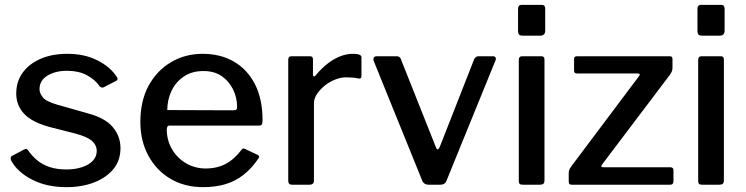

<svg xmlns="http://www.w3.org/2000/svg" viewBox="-20 -762 3077 792"><path d="M391 -406Q372 -434 338 -452Q304 -470 257 -470Q208 -470 175.5 -450Q143 -430 143 -394Q143 -377 157 -360Q171 -343 217 -330L340 -295Q413 -276 445 -238Q477 -200 477 -151Q477 -101 448.5 -65.5Q420 -30 369.5 -10Q319 10 254 10Q172 10 111.5 -21.5Q51 -53 26 -100Q24 -106 24 -110.5Q24 -115 28 -118L77 -144Q84 -148 88.5 -147.5Q93 -147 95 -143Q111 -120 132 -102Q153 -84 183 -73.5Q213 -63 255 -63Q290 -63 318.5 -72.5Q347 -82 363 -99Q379 -116 379 -139Q379 -163 359.5 -180.5Q340 -198 291 -211L189 -237Q113 -257 80 -292Q47 -327 47 -376Q47 -425 73 -461.5Q99 -498 146.5 -519Q194 -540 258 -540Q328 -540 381 -513.5Q434 -487 461 -446Q464 -442 465 -437.5Q466 -433 460 -429L408 -402Q404 -400 399.5 -401Q395 -402 391 -406Z M668 -228Q668 -183 689.5 -146.5Q711 -110 747.5 -88.5Q784 -67 829 -67Q875 -67 911 -86Q947 -105 977 -145Q980 -149 983 -149.5Q986 -150 992 -147L1043 -123Q1054 -118 1045 -107Q1017 -66 983.5 -40Q950 -14 909 -2Q868 10 818 10Q742 10 684 -24Q626 -58 592.5 -119Q559 -180 559 -259Q559 -346 593 -408.5Q627 -471 685.5 -505.5Q744 -540 816 -540Q890 -540 945.5 -507.5Q1001 -475 1032 -414Q1063 -353 1063 -266Q1063 -257 1061 -250.5Q1059 -244 1048 -244H678Q673 -244 670.5 -239.5Q668 -235 668 -228ZM941 -307Q952 -307 955 -310Q958 -313 958 -321Q958 -359 941.5 -393Q925 -427 894.5 -448Q864 -469 819 -469Q772 -469 738.5 -446.5Q705 -424 687.5 -387Q670 -350 670 -308Z M1185 0Q1177 0 1173 -4Q1169 -8 1169 -16V-515Q1169 -530 1182 -530H1259Q1271 -530 1271 -517V-454Q1271 -448 1274.5 -447Q1278 -446 1282 -451Q1307 -481 1332.5 -500.5Q1358 -520 1384 -530Q1410 -540 1436 -540Q1471 -540 1471 -526V-448Q1471 -436 1460 -438Q1448 -441 1434.5 -442Q1421 -443 1407 -443Q1386 -443 1363 -434Q1340 -425 1320.5 -409.5Q1301 -394 1288 -375Q1275 -356 1275 -336V-17Q1275 0 1256 0H1185Z M2013 -530Q2021 -530 2024 -525Q2027 -520 2024 -513L1822 -17Q1816 0 1796 0H1749Q1729 0 1722 -16L1521 -512Q1519 -520 1522.5 -525Q1526 -530 1534 -530H1617Q1623 -530 1628 -526.5Q1633 -523 1634 -517L1778 -155Q1785 -136 1794 -156L1936 -518Q1939 -523 1943 -526.5Q1947 -530 1954 -530H2013Z M2226 -19Q2226 -8 2221.5 -4Q2217 0 2206 0H2138Q2127 0 2123.5 -3.5Q2120 -7 2120 -16V-515Q2120 -530 2134 -530H2214Q2226 -530 2226 -516ZM2229 -636Q2229 -615 2209 -615H2135Q2124 -615 2120.5 -620Q2117 -625 2117 -634V-725Q2117 -742 2132 -742H2215Q2229 -742 2229 -726Z M2340 0Q2332 0 2329 -3Q2326 -6 2326 -14V-46Q2326 -56 2328.5 -62Q2331 -68 2339 -79L2616 -448Q2624 -459 2610 -459H2361Q2353 -459 2350.5 -462Q2348 -465 2348 -473V-518Q2348 -530 2359 -530H2743Q2754 -530 2754 -519V-483Q2754 -474 2751.5 -468Q2749 -462 2743 -453L2464 -84Q2455 -72 2469 -72H2745Q2758 -72 2758 -60V-14Q2758 -8 2755 -4Q2752 0 2743 0H2340Z M2966 -19Q2966 -8 2961.5 -4Q2957 0 2946 0H2878Q2867 0 2863.5 -3.5Q2860 -7 2860 -16V-515Q2860 -530 2874 -530H2954Q2966 -530 2966 -516ZM2969 -636Q2969 -615 2949 -615H2875Q2864 -615 2860.5 -620Q2857 -625 2857 -634V-725Q2857 -742 2872 -742H2955Q2969 -742 2969 -726Z"/></svg>

Font: Libre Franklin Medium
Style: Regular
Weight: 500
Designer: Pablo Impallari, Rodrigo Fuenzalida, Nhung Nguyen
Foundry: Impallari Type
Version: Version 3.000